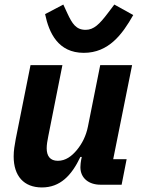

<svg xmlns="http://www.w3.org/2000/svg" viewBox="-20 -811 622 843"><path d="M348 -579C457 -579 517 -660 565 -745L482 -791L454 -754C417 -705 392 -680 356 -680C314 -680 297 -707 276 -752L258 -791L178 -749C195 -667 235 -579 348 -579ZM114 -525 49 -200C44 -173 40 -150 40 -124C40 -38 85 12 164 12C244 12 294 -40 333 -122H339L336 -107C335 -102 333 -88 333 -77C333 -28 371 0 421 0H514L536 -112H477L560 -525H420L366 -255C358 -215 341 -181 318 -153C295 -125 268 -105 234 -105C200 -105 185 -126 185 -160C185 -175 188 -194 192 -213L254 -525Z"/></svg>

Font: LVC Sans
Style: Bold Italic
Weight: 700
Italic angle: -11.31°
Designer: Mike Abbink, Paul van der Laan, Pieter van Rosmalen
Foundry: Bold Monday
Version: Version 3.0